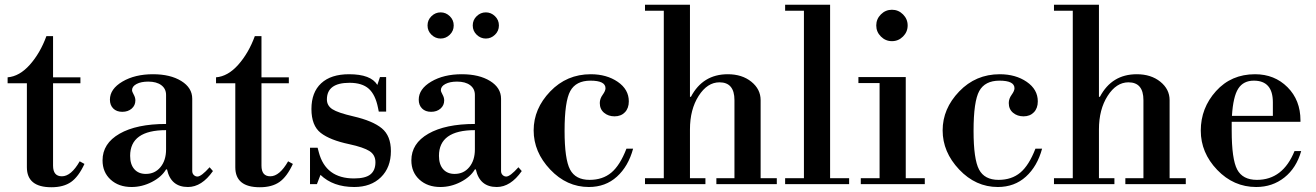

<svg xmlns="http://www.w3.org/2000/svg" viewBox="-20 -774 5531 807"><path d="M196 13Q93 13 93 -71V-424H12V-449Q62 -453 105.5 -502Q149 -551 175 -622H203V-449H318V-424H203V-78Q203 -33 240 -33Q279 -33 315 -96L335 -85Q310 -31 278.5 -9Q247 13 196 13Z M533 12Q479 12 445 -19Q411 -50 411 -100Q411 -171 482.5 -212Q554 -253 678 -253V-375Q678 -401 658 -416Q638 -431 603 -431Q573 -431 554 -421Q535 -411 535 -395Q535 -389 542 -376.5Q549 -364 549 -352Q549 -331 533.5 -317.5Q518 -304 494 -304Q470 -304 456 -318Q442 -332 442 -355Q442 -400 494.5 -431Q547 -462 623 -462Q696 -462 742 -433.5Q788 -405 788 -359V-55Q788 -45 794.5 -38.5Q801 -32 810 -32Q826 -32 861 -71L875 -55Q828 12 770 12Q698 12 682 -62H678Q659 -30 618 -9Q577 12 533 12ZM593 -43Q631 -43 654.5 -71.5Q678 -100 678 -146V-227Q527 -227 527 -119Q527 -83 544.5 -63Q562 -43 593 -43Z M1072 13Q969 13 969 -71V-424H888V-449Q938 -453 981.5 -502Q1025 -551 1051 -622H1079V-449H1194V-424H1079V-78Q1079 -33 1116 -33Q1155 -33 1191 -96L1211 -85Q1186 -31 1154.5 -9Q1123 13 1072 13Z M1469 12Q1380 12 1327 -39L1312 0H1283V-153H1315L1320 -134Q1349 -24 1468 -24Q1516 -24 1537 -41Q1558 -58 1558 -92Q1558 -123 1533 -139Q1508 -155 1448 -168Q1367 -185 1328 -215.5Q1289 -246 1289 -316Q1289 -386 1330 -424Q1371 -462 1447 -462Q1539 -462 1566 -417L1577 -450H1603V-305H1572L1569 -320Q1558 -376 1530 -401Q1502 -426 1449 -426Q1354 -426 1354 -356Q1354 -330 1377 -315Q1400 -300 1465 -285Q1547 -266 1585 -234.5Q1623 -203 1623 -139Q1623 -70 1581 -29Q1539 12 1469 12Z M1831 12Q1777 12 1743 -19Q1709 -50 1709 -100Q1709 -171 1780.5 -212Q1852 -253 1976 -253V-375Q1976 -401 1956 -416Q1936 -431 1901 -431Q1871 -431 1852 -421Q1833 -411 1833 -395Q1833 -389 1840 -376.5Q1847 -364 1847 -352Q1847 -331 1831.5 -317.5Q1816 -304 1792 -304Q1768 -304 1754 -318Q1740 -332 1740 -355Q1740 -400 1792.5 -431Q1845 -462 1921 -462Q1994 -462 2040 -433.5Q2086 -405 2086 -359V-55Q2086 -45 2092.5 -38.5Q2099 -32 2108 -32Q2124 -32 2159 -71L2173 -55Q2126 12 2068 12Q1996 12 1980 -62H1976Q1957 -30 1916 -9Q1875 12 1831 12ZM1891 -43Q1929 -43 1952.5 -71.5Q1976 -100 1976 -146V-227Q1825 -227 1825 -119Q1825 -83 1842.5 -63Q1860 -43 1891 -43ZM1793.5 -628Q1777 -644 1777 -667Q1777 -690 1793.5 -706Q1810 -722 1832 -722Q1854 -722 1870.5 -706Q1887 -690 1887 -667Q1887 -644 1870.5 -628Q1854 -612 1832 -612Q1810 -612 1793.5 -628ZM1983.5 -628Q1967 -644 1967 -667Q1967 -690 1983.5 -706Q2000 -722 2022 -722Q2044 -722 2060.5 -706Q2077 -690 2077 -667Q2077 -644 2060.5 -628Q2044 -612 2022 -612Q2000 -612 1983.5 -628Z M2462 -435Q2401 -435 2377 -391.5Q2353 -348 2353 -224Q2353 -105 2376 -61.5Q2399 -18 2458 -18Q2513 -18 2549.5 -48.5Q2586 -79 2613 -149H2641Q2621 -75 2573 -31.5Q2525 12 2455 12Q2362 12 2292.5 -61.5Q2223 -135 2223 -226Q2223 -317 2292.5 -389.5Q2362 -462 2463 -462Q2530 -462 2576.5 -430Q2623 -398 2623 -348Q2623 -319 2606.5 -302Q2590 -285 2563 -285Q2537 -285 2519 -300Q2501 -315 2501 -341Q2501 -359 2513 -375.5Q2525 -392 2525 -403Q2525 -435 2462 -435Z M2691 -729V-754H2880V-367H2884Q2934 -462 3039 -462Q3099 -462 3138 -430.5Q3177 -399 3177 -353V-25H3245V0H2991V-25H3067V-353Q3067 -428 3004 -428Q2953 -428 2916.5 -371Q2880 -314 2880 -230V-25H2945V0H2691V-25H2770V-729Z M3280 -729V-754H3469V-25H3549V0H3280V-25H3359V-729Z M3588 -425V-450H3787V-25H3867V0H3598V-25H3677V-425ZM3682.5 -620.5Q3663 -640 3663 -667Q3663 -694 3682.5 -713.5Q3702 -733 3729 -733Q3756 -733 3775.5 -713.5Q3795 -694 3795 -667Q3795 -640 3775.5 -620.5Q3756 -601 3729 -601Q3702 -601 3682.5 -620.5Z M4181 -435Q4120 -435 4096 -391.5Q4072 -348 4072 -224Q4072 -105 4095 -61.5Q4118 -18 4177 -18Q4232 -18 4268.5 -48.5Q4305 -79 4332 -149H4360Q4340 -75 4292 -31.5Q4244 12 4174 12Q4081 12 4011.5 -61.5Q3942 -135 3942 -226Q3942 -317 4011.5 -389.5Q4081 -462 4182 -462Q4249 -462 4295.5 -430Q4342 -398 4342 -348Q4342 -319 4325.5 -302Q4309 -285 4282 -285Q4256 -285 4238 -300Q4220 -315 4220 -341Q4220 -359 4232 -375.5Q4244 -392 4244 -403Q4244 -435 4181 -435Z M4410 -729V-754H4599V-367H4603Q4653 -462 4758 -462Q4818 -462 4857 -430.5Q4896 -399 4896 -353V-25H4964V0H4710V-25H4786V-353Q4786 -428 4723 -428Q4672 -428 4635.5 -371Q4599 -314 4599 -230V-25H4664V0H4410V-25H4489V-729Z M5446 -262H5157V-225Q5157 -105 5180 -61.5Q5203 -18 5263 -18Q5372 -18 5421 -139H5449Q5429 -68 5378.5 -28Q5328 12 5260 12Q5165 12 5096 -60Q5027 -132 5027 -225Q5027 -320 5091 -391Q5155 -462 5255 -462Q5337 -462 5391.5 -407.5Q5446 -353 5446 -268ZM5330 -287V-344Q5330 -435 5250 -435Q5206 -435 5184.5 -401.5Q5163 -368 5158 -287Z"/></svg>

Font: Libre Bodoni
Style: Regular
Weight: 400
Designer: Pablo Impallari, Rodrigo Fuenzalida
Foundry: Pablo Impallari, Rodrigo Fuenzalida
Version: Version 1.001